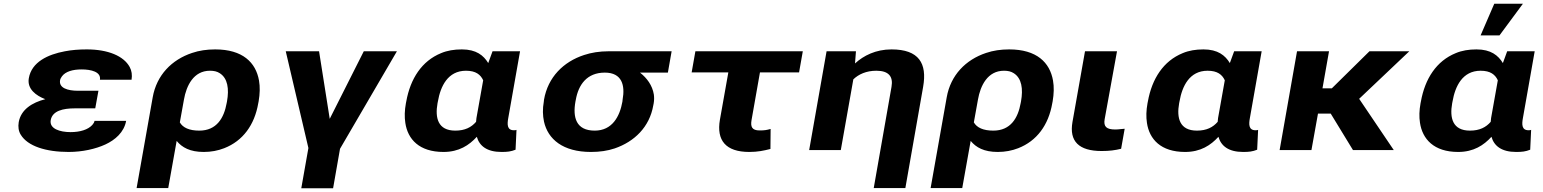

<svg xmlns="http://www.w3.org/2000/svg" viewBox="-20 -802 8246 1026"><path d="M380 -223H489L506 -317H397C341 -317 294 -332 301 -373C302 -380 306 -387 311 -394C330 -420 369 -431 416 -431C467 -431 521 -418 514 -376H683C687 -401 684 -424 673 -444C641 -503 557 -538 444 -538C402 -538 363 -535 327 -528C236 -511 149 -471 134 -384C124 -327 172 -291 222 -272C152 -254 92 -217 80 -149C76 -124 79 -101 91 -82C128 -21 225 10 347 10C420 10 491 -6 543 -30C595 -54 643 -95 654 -156H485C484 -148 479 -141 473 -134C450 -109 408 -96 357 -96C300 -96 243 -114 251 -160C260 -210 317 -223 380 -223Z M1069 10C1108 10 1145 3 1178 -10C1278 -49 1340 -134 1360 -250L1362 -260C1369 -301 1370 -338 1364 -372C1347 -468 1277 -538 1130 -538C1085 -538 1044 -532 1006 -519C898 -483 817 -401 796 -282L710 203H879L924 -49C953 -14 995 10 1069 10ZM1045 -104C991 -104 957 -120 941 -148L963 -270C976 -344 1014 -424 1102 -424C1124 -424 1140 -420 1154 -411C1197 -384 1205 -327 1193 -260L1191 -250C1177 -172 1138 -104 1045 -104Z M1742 -167 1685 -528H1507L1628 -11L1590 204H1760L1797 -7L2101 -528H1924Z M2448 -538C2407 -538 2370 -532 2337 -518C2234 -476 2173 -382 2151 -260L2149 -250C2142 -212 2141 -177 2146 -145C2159 -58 2220 10 2350 10C2433 10 2487 -26 2528 -71C2542 -22 2582 10 2660 10C2691 10 2710 8 2735 -2L2740 -108C2736 -106 2732 -106 2726 -106C2689 -106 2690 -138 2696 -171L2759 -528H2612L2589 -465C2564 -506 2525 -538 2448 -538ZM2562 -373 2526 -171C2525 -164 2525 -158 2524 -151C2499 -122 2465 -104 2413 -104C2320 -104 2304 -172 2318 -250L2320 -260C2334 -341 2373 -424 2470 -424C2523 -424 2548 -403 2562 -373Z M3549 -414 3569 -528H3232C3184 -528 3140 -521 3101 -508C2991 -472 2908 -390 2887 -269L2886 -259C2879 -220 2880 -185 2887 -152C2908 -58 2988 10 3138 10C3184 10 3227 4 3265 -9C3370 -45 3451 -123 3471 -239L3473 -249C3476 -266 3476 -282 3474 -297C3466 -346 3437 -385 3400 -414ZM3212 -414C3304 -414 3321 -346 3307 -269L3306 -259C3292 -180 3252 -104 3158 -104C3058 -104 3040 -175 3055 -259L3057 -269C3071 -349 3116 -414 3212 -414Z M3984 10C4029 10 4062 3 4097 -6L4098 -113C4077 -107 4065 -105 4039 -105C3998 -105 3990 -125 3996 -160L4041 -415H4250L4270 -528H3696L3676 -415H3872L3827 -162C3808 -52 3858 10 3984 10Z M4663 -424C4728 -424 4754 -394 4744 -338L4649 203H4818L4913 -338C4935 -463 4891 -538 4744 -538C4660 -538 4595 -505 4549 -463L4554 -528H4397L4304 0H4473L4540 -378C4568 -405 4609 -424 4663 -424Z M5312 10C5351 10 5388 3 5421 -10C5521 -49 5583 -134 5603 -250L5605 -260C5612 -301 5613 -338 5607 -372C5590 -468 5520 -538 5373 -538C5328 -538 5287 -532 5249 -519C5141 -483 5060 -401 5039 -282L4953 203H5122L5167 -49C5196 -14 5238 10 5312 10ZM5288 -104C5234 -104 5200 -120 5184 -148L5206 -270C5219 -344 5257 -424 5345 -424C5367 -424 5383 -420 5397 -411C5440 -384 5448 -327 5436 -260L5434 -250C5420 -172 5381 -104 5288 -104Z M5867 5C5908 5 5939 1 5971 -7L5990 -114L5968 -112C5959 -111 5950 -110 5940 -110C5893 -110 5876 -125 5883 -165L5949 -528H5778L5711 -150C5693 -47 5745 5 5867 5Z M6411 -538C6370 -538 6333 -532 6300 -518C6197 -476 6136 -382 6114 -260L6112 -250C6105 -212 6104 -177 6109 -145C6122 -58 6183 10 6313 10C6396 10 6450 -26 6491 -71C6505 -22 6545 10 6623 10C6654 10 6673 8 6698 -2L6703 -108C6699 -106 6695 -106 6689 -106C6652 -106 6653 -138 6659 -171L6722 -528H6575L6552 -465C6527 -506 6488 -538 6411 -538ZM6525 -373 6489 -171C6488 -164 6488 -158 6487 -151C6462 -122 6428 -104 6376 -104C6283 -104 6267 -172 6281 -250L6283 -260C6297 -341 6336 -424 6433 -424C6486 -424 6511 -403 6525 -373Z M7091 -195 7210 0H7428L7243 -274L7511 -528H7298L7097 -330H7047L7082 -528H6911L6818 0H6988L7023 -195Z M7870 -538C7829 -538 7792 -532 7759 -518C7656 -476 7595 -382 7573 -260L7571 -250C7564 -212 7563 -178 7568 -146C7581 -59 7642 10 7772 10C7855 10 7909 -26 7950 -71C7964 -22 8004 10 8082 10C8113 10 8132 8 8157 -2L8162 -108C8158 -106 8154 -106 8148 -106C8111 -106 8112 -138 8118 -171L8181 -528H8034L8011 -465C7986 -506 7947 -538 7870 -538ZM7984 -373 7948 -171C7947 -164 7947 -158 7946 -151C7921 -122 7887 -104 7835 -104C7742 -104 7726 -172 7740 -250L7742 -260C7756 -341 7795 -424 7892 -424C7945 -424 7970 -403 7984 -373ZM7965 -782 7892 -613H7993L8118 -782Z"/></svg>

Font: Asimov
Style: XWidIt
Weight: 500
Designer: Google
Version: Version 2.000980; 2014